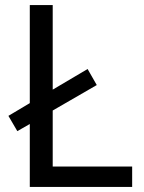

<svg xmlns="http://www.w3.org/2000/svg" viewBox="-20 -734 564 754"><path d="M97 0V-247L48 -219L13 -279L97 -329V-714H187V-382L324 -463L360 -400L187 -300V-80H499V0Z"/></svg>

Font: Noto Sans Nabataean
Style: Regular
Weight: 400
Designer: Monotype Design Team
Foundry: Monotype Imaging Inc.
Version: Version 2.001; ttfautohint (v1.8.4.7-5d5b)